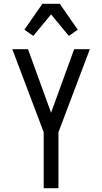

<svg xmlns="http://www.w3.org/2000/svg" viewBox="-20 -995 540 1015"><path d="M211 0V-296L45 -735H128L250 -399L372 -735H455L289 -296V0ZM156 -805 109 -838 204 -975H296L391 -838L344 -805L250 -919Z"/></svg>

Font: HulyMono
Style: Regular
Weight: 400
Monospace: yes
Designer: Belleve Invis
Foundry: Belleve Invis
Version: Version 33.2.5; ttfautohint (v1.8.4)